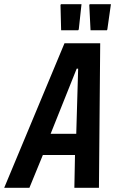

<svg xmlns="http://www.w3.org/2000/svg" viewBox="-58 -894 552 914"><path d="M-38 0 249 -688H419L413 0H296L299 -156H146L82 0ZM183 -257H305L314 -567H307ZM314 -750H233L230 -870L232 -874H330L317 -754ZM451 -750H373L367 -870L369 -874H470L453 -754Z"/></svg>

Font: Saira Condensed SemiBold
Style: Italic
Weight: 600
Width: 3
Italic angle: -12°
Designer: Hector Gatti with collaboration of the Omnibus-Type team
Foundry: Omnibus-Type
Version: Version 1.101